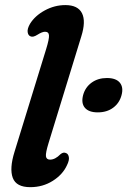

<svg xmlns="http://www.w3.org/2000/svg" viewBox="-20 -744 513 774"><path d="M307.5 -596.5 175.5 -166.5Q163.5 -127.5 165.2 -114Q167 -100.5 182 -100.5Q202.5 -100.5 224 -122.5Q235.5 -132 246 -127Q255 -124 257.5 -111Q260 -98 250 -78Q233 -40.5 192.8 -15Q152.5 10.5 102 10.5Q45.5 10.5 31.5 -27Q17.5 -64.5 38.5 -132L166 -546Q178.5 -586.5 177.5 -601.2Q176.5 -616 161.5 -616Q150 -616 131 -604Q113 -592.5 103 -597.5Q93.5 -601 91.5 -614.5Q89.5 -628 101 -648Q121 -680.5 160.5 -702Q200 -723.5 243.5 -723.5Q294 -723.5 310.5 -690.8Q327 -658 307.5 -596.5ZM374 -291Q338 -291 322.2 -309.5Q306.5 -328 315 -360.5Q323.5 -392 349.2 -410.8Q375 -429.5 411 -429.5Q447.5 -429.5 463 -410.8Q478.5 -392 470 -360.5Q461.5 -328.5 436.2 -309.8Q411 -291 374 -291Z"/></svg>

Font: Fraunces 72pt S100 SemiBold
Style: Italic
Weight: 600
Italic angle: -16°
Version: Version 1.000; ttfautohint (v1.8.3)